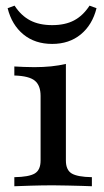

<svg xmlns="http://www.w3.org/2000/svg" viewBox="-20 -647 361 667"><path d="M29.8 0V-31.5Q80.6 -32.3 100.8 -44.4Q121 -56.5 121 -89.5V-313.7Q121 -350 101.2 -366.5Q81.5 -383.1 29.8 -384.7V-416.1Q45.2 -415.3 62.9 -414.5Q80.6 -413.7 99.2 -413.7Q129.8 -413.7 157.7 -416.5Q185.5 -419.4 208.9 -425V-89.5Q208.9 -56.5 229 -44.4Q249.2 -32.3 299.2 -31.5V0Q287.1 -0.8 264.9 -1.2Q242.7 -1.6 216.5 -2.4Q190.3 -3.2 164.5 -3.2Q126.6 -3.2 87.9 -2Q49.2 -0.8 29.8 0ZM161.3 -494.4Q101.6 -494.4 61.3 -527.4Q21 -560.5 6.5 -618.5L30.6 -627.4Q53.2 -592.7 84.7 -576.2Q116.1 -559.7 161.3 -559.7Q206.5 -559.7 237.5 -576.2Q268.5 -592.7 291.1 -627.4L315.3 -618.5Q300.8 -560.5 260.5 -527.4Q220.2 -494.4 161.3 -494.4Z"/></svg>

Font: Playfair 12pt Medium
Style: Regular
Weight: 500
Designer: Claus Eggers Sørensen
Foundry: Claus Eggers Sørensen
Version: Version 2.000;gftools[0.9.28]